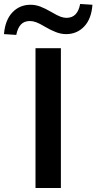

<svg xmlns="http://www.w3.org/2000/svg" viewBox="-102 -948 486 968"><path d="M77 0V-705H205V0ZM-20 -772 -82 -776Q-76 -847 -39.5 -885.5Q-3 -924 52 -924Q77 -924 101 -915Q125 -906 156 -888Q188 -869 204 -863.5Q220 -858 233 -858Q262 -858 279 -876Q296 -894 302 -928L364 -924Q359 -853 322.5 -814.5Q286 -776 231 -776Q206 -776 180 -786Q154 -796 125 -813Q97 -830 80 -836Q63 -842 49 -842Q20 -842 3.5 -824.5Q-13 -807 -20 -772Z"/></svg>

Font: Nunito Sans 12pt ExtraLight 12pt
Style: Bold
Weight: 700
Version: Version 3.101;gftools[0.9.27]